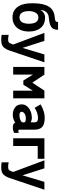

<svg xmlns="http://www.w3.org/2000/svg" viewBox="1062 -1834 967 3131"><g transform="rotate(90 1545.5 -268.5)"><path d="M264 11Q193 11 143.5 -22.5Q94 -56 67 -116.5Q40 -177 35 -257Q22 -523 116 -617Q171 -672 264 -678Q309 -681 324 -692.5Q339 -704 339 -732H466Q466 -690 452 -658.5Q438 -627 394.5 -607.5Q351 -588 264 -580Q237 -579 215.5 -568.5Q194 -558 179 -542Q161 -523 152 -497Q143 -471 142 -444Q159 -477 192 -498.5Q225 -520 269 -520Q375 -520 434.5 -449Q494 -378 494 -257Q494 -177 466.5 -116.5Q439 -56 387.5 -22.5Q336 11 264 11ZM264 -103Q317 -103 342 -143.5Q367 -184 367 -257Q367 -330 342 -370.5Q317 -411 264 -411Q216 -411 188.5 -368Q161 -325 161 -257Q161 -184 186.5 -143.5Q212 -103 264 -103Z M635 195Q610 195 588 193.5Q566 192 549 188V73Q582 82 621 82Q648 82 661.5 76.5Q675 71 682.5 58Q690 45 698 21L706 -1L516 -509H647L761 -152L868 -509H996L805 58Q782 126 746 160.5Q710 195 635 195Z M1071 0V-509H1197L1328 -312L1458 -509H1584V0H1459V-321L1362 -166H1293L1197 -321V0Z M1866 6Q1787 10 1734.5 -28Q1682 -66 1682 -138Q1682 -189 1712.5 -225.5Q1743 -262 1791.5 -282.5Q1840 -303 1892 -304Q1915 -306 1936 -300.5Q1957 -295 1975 -286V-338Q1975 -380 1957 -392.5Q1939 -405 1906 -405Q1863 -405 1817.5 -389.5Q1772 -374 1739 -350L1682 -447Q1724 -473 1782.5 -493.5Q1841 -514 1906 -514Q1999 -514 2047 -476Q2095 -438 2095 -338V-108Q2095 -87 2104.5 -84Q2114 -81 2147 -91V-14Q2131 -7 2107 -0.5Q2083 6 2054 6Q1995 6 1979 -34Q1933 1 1866 6ZM1863 -102Q1916 -105 1947.5 -122.5Q1979 -140 1977 -171Q1976 -194 1954.5 -201Q1933 -208 1902 -206Q1856 -204 1829 -182.5Q1802 -161 1803 -137Q1804 -120 1818.5 -110.5Q1833 -101 1863 -102Z M2235 0V-509H2570V-400H2361V0Z M2713 195Q2688 195 2666 193.5Q2644 192 2627 188V73Q2660 82 2699 82Q2726 82 2739.5 76.5Q2753 71 2760.5 58Q2768 45 2776 21L2784 -1L2594 -509H2725L2839 -152L2946 -509H3074L2883 58Q2860 126 2824 160.5Q2788 195 2713 195Z"/></g></svg>

Font: Zen Kaku Gothic Antique Black
Style: Regular
Weight: 900
Designer: Yoshimichi Ohira
Foundry: Positype
Version: Version 1.001